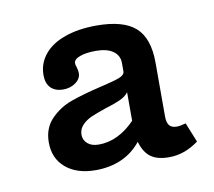

<svg xmlns="http://www.w3.org/2000/svg" viewBox="-46 -634 441 395"><g transform="rotate(-10 174.5 -436.5)"><path d="M39.6 -363Q39.6 -393 58.2 -412Q76.8 -431 101.9 -439.8Q127 -448.7 164.3 -457.5Q192.2 -463.9 204.2 -468.4Q216.2 -473 216.2 -480.6V-498.1Q216.2 -513.8 203.6 -522.9Q190.9 -532 167.4 -532Q146.9 -532 134 -527.2Q121.1 -522.4 121.1 -514.3Q121.1 -512.5 121.5 -510.4Q122 -508.3 122.8 -506.6Q123.6 -503.3 124.4 -500.1Q125.2 -496.9 125.2 -492.9Q125.2 -481.5 114.2 -473.5Q103.2 -465.4 88.2 -465.4Q71.4 -465.4 62.1 -474.8Q52.9 -484.2 52.9 -501.4Q52.9 -525.5 68.1 -544.3Q83.2 -563 111.6 -573Q139.9 -583.1 177.7 -583.1Q233.9 -583.1 259.2 -560.4Q284.4 -537.7 284.4 -486.7V-374.6Q284.4 -361.3 289.4 -355.4Q294.4 -349.6 304.6 -349.6Q312 -349.6 323.7 -353L340.2 -312.1Q324.8 -300.8 309.6 -295.6Q294.5 -290.3 278.1 -290.3Q253.9 -290.3 240.3 -300.2Q226.7 -310 220 -332.7Q203 -311.5 179 -300.9Q155 -290.3 125.5 -290.3Q85.7 -290.3 62.6 -310.1Q39.6 -329.8 39.6 -363ZM216.2 -377.4V-437.1Q210.5 -429 198.3 -423.4Q186 -417.8 166.9 -412.1Q147.9 -405.7 136.2 -400.6Q124.4 -395.4 116.5 -387Q108.6 -378.6 108.6 -367.1Q108.6 -355.7 117.2 -348.4Q125.7 -341.1 140.5 -341.1Q160.9 -341.1 180.1 -350.4Q199.3 -359.7 216.2 -377.4Z"/></g></svg>

Font: Playfair Micro SmCond SmLight
Style: Regular
Weight: 360
Width: 4
Designer: Claus Eggers Sørensen
Foundry: Claus Eggers Sørensen
Version: Version 2.100;Glyphs 3.2 (3219)